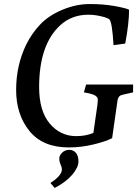

<svg xmlns="http://www.w3.org/2000/svg" viewBox="-20 -722 689 952"><path d="M443 -63 463 -202Q465 -218 465 -229Q465 -240 451.5 -248.5Q438 -257 396 -264L407 -303H640V-264L587 -252Q567 -248 563 -226L536 -37Q503 -20 442.5 -5.5Q382 9 321 9Q192 9 126 -72.5Q60 -154 60 -276Q60 -398 110 -501Q139 -559 181 -602.5Q223 -646 290.5 -674Q358 -702 425.5 -702Q493 -702 548.5 -692Q604 -682 620 -674Q620 -607 601 -506L543 -498Q536 -614 522 -626Q515 -633 482.5 -641Q450 -649 418 -649Q336 -649 279 -597Q174 -501 174 -290Q174 -172 226.5 -109.5Q279 -47 358 -47Q405 -47 443 -63ZM251 210 230 185Q287 149 287 117Q287 108 280.5 94Q274 80 274 64Q274 48 288.5 34.5Q303 21 323 21Q343 21 356 35.5Q369 50 369 79Q369 108 338 144.5Q307 181 251 210Z"/></svg>

Font: Poly
Style: Italic
Weight: 400
Italic angle: -10°
Designer: Nicolas Silva
Foundry: Jose Nicolas Silva Schwarzenberg
Version: Version 1.003